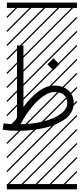

<svg xmlns="http://www.w3.org/2000/svg" viewBox="-52 -990 605 1453"><path d="M306.2 -503.4 352.1 -549.3 397.9 -503.4 352.1 -458ZM76.7 -646H125.5V-180.2Q177.2 -251.5 237.1 -296.9Q296.9 -342.3 357.4 -342.3Q427.2 -342.3 466.6 -304.7Q505.9 -267.1 505.9 -210Q505.9 -172.4 487.5 -140.4Q469.2 -108.4 437 -86.2Q404.8 -64 363.8 -46.9Q322.8 -29.8 274.4 -19.8Q226.1 -9.8 178.5 -4.9Q130.9 0 83 0Q25.9 0 -31.7 -7.8L-24.9 -56.6Q17.6 -50.8 50.3 -49.3Q60.1 -72.8 76.7 -103ZM104 -49.3Q198.2 -51.8 278.1 -71.8Q357.9 -91.8 407.5 -128.2Q457 -164.6 457 -210Q457 -248 433.3 -270.8Q409.7 -293.5 357.4 -293.5Q326.7 -293.5 289.3 -270.8Q252 -248 217.8 -212.2Q183.6 -176.3 153.8 -133.5Q124 -90.8 104 -49.3ZM0 402.8H530.3V442.9H0ZM0 -970.2H530.3V-930.2H0ZM526.9 410.6 533.7 417.5 525.4 425.8 518.6 418.9ZM526.9 304.7 533.7 311.5 419.4 425.8 412.6 418.9ZM526.9 198.7 533.7 205.6 313.5 425.8 306.6 418.9ZM526.9 92.3 533.7 99.1 207.5 425.8 200.7 418.9ZM526.9 -13.2 533.7 -6.3 101.6 425.8 94.7 418.9ZM526.9 -119.1 533.7 -112.3 3.4 418 -3.4 411.1ZM526.9 -225.6 533.7 -218.8 3.4 311.5 -3.4 304.7ZM526.9 -331.5 533.7 -324.7 3.4 205.6 -3.4 198.7ZM526.9 -438 533.7 -431.2 3.4 99.1 -3.4 92.3ZM526.9 -543.5 533.7 -536.6 3.4 -6.3 -3.4 -13.2ZM526.9 -649.4 533.7 -642.6 3.4 -112.3 -3.4 -119.1ZM526.9 -755.9 533.7 -749 3.4 -218.8 -3.4 -225.6ZM526.9 -861.8 533.7 -855 3.4 -324.7 -3.4 -331.5ZM516.6 -958 523.4 -951.2 3.4 -431.2 -3.4 -438ZM411.1 -958 418 -951.2 3.4 -536.6 -3.4 -543.5ZM305.2 -958 312 -951.2 3.4 -642.6 -3.4 -649.4ZM198.7 -958 205.6 -951.2 3.4 -749 -3.4 -755.9ZM92.3 -958 99.1 -951.2 3.4 -855 -3.4 -861.8Z"/></svg>

Font: AzarMehrMSRS3
Style: Regular
Weight: 1
Designer: Amin Abedi
Version: Version 1.00